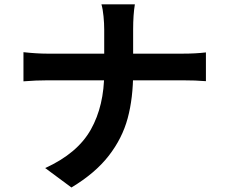

<svg xmlns="http://www.w3.org/2000/svg" viewBox="-20 -791 1017 865"><path d="M437 -771.5H587.6Q579.8 -724.6 579.8 -657.7V-463.9Q579.8 -349.6 555.3 -258.5Q530.8 -167.5 469.7 -89Q408.7 -10.5 301.8 53.7L183.6 -33.9Q329.1 -100.1 389.3 -207.4Q449.5 -314.7 449.5 -463.9V-658.4Q449.5 -685.3 446.4 -717.3Q443.4 -749.3 437 -771.5ZM193.1 -549.3H802.7Q861.8 -549.3 907.7 -554.9V-425.3Q861.3 -429.2 801.8 -429.2H196.3Q142.3 -429.2 85.7 -424.6V-555.9Q145.8 -549.3 193.1 -549.3Z"/></svg>

Font: Min Sans VF VF
Style: Regular
Weight: 400
Designer: Jinseong-Kim, NotoSansCJK, Nunito
Foundry: Jinseong-Kim
Version: Version 1.420;Glyphs 3.1.2 (3151)